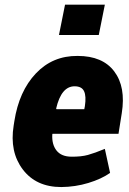

<svg xmlns="http://www.w3.org/2000/svg" viewBox="-20 -772 539 803"><path d="M292 -411.1Q236.3 -411.1 214.8 -317.9L216.3 -315.4H332.5L335 -328.1Q341.3 -370.1 331.5 -390.6Q321.8 -411.1 292 -411.1ZM236.3 10.3Q130.9 10.3 75.2 -63.5Q19.5 -137.2 37.1 -246.6L40 -265.1Q59.6 -390.6 129.9 -464.8Q200.2 -539.1 304.7 -538.1Q409.2 -538.1 458 -473.1Q506.8 -408.2 489.3 -298.8L475.6 -212.4H199.7L198.7 -210Q196.3 -168 216.3 -142.6Q236.3 -117.2 277.8 -116.7Q319.3 -116.2 347.7 -124Q376 -131.8 418.5 -149.4L440.4 -48.8Q404.3 -23.4 349.6 -6.8Q294.9 9.8 236.3 10.3ZM393.1 -625.5H226.6L252 -752.4H418.5Z"/></svg>

Font: Roboto-BlackItalic
Style: Italic
Weight: 900
Italic angle: -12°
Designer: Google
Version: Version 1.100141; 2013